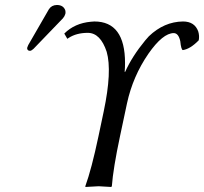

<svg xmlns="http://www.w3.org/2000/svg" viewBox="-20 -744 815 767"><path d="M207 -724.1Q232.9 -724.1 240.7 -703.1Q242.7 -695.8 241.2 -689Q238.3 -678.7 231.4 -670.9L113.8 -548.8Q106 -541.5 100.1 -541Q89.4 -541 88.4 -550.8Q88.4 -552.7 88.9 -554.2Q90.3 -558.6 92.8 -564L175.3 -707Q186 -723.6 207 -724.1ZM373.5 -200.2 394.5 -299.8Q428.2 -460 406.2 -537.1Q381.3 -612.3 331.1 -612.8Q285.2 -612.8 253.9 -592.3Q251 -590.3 249 -588.9L236.8 -609.9Q278.3 -651.4 343.3 -657.2Q350.6 -657.7 356.9 -658.2Q479.5 -658.2 479.5 -492.2Q479.5 -474.6 478 -457H480Q507.8 -519 560.1 -582.5Q567.9 -591.8 574.7 -599.1Q635.3 -657.2 710.9 -658.2Q757.8 -658.2 772 -618.2Q777.3 -600.6 773.9 -583Q740.2 -548.3 710.4 -543.9Q703.6 -545.4 700.2 -579.1Q693.4 -611.3 674.3 -611.8Q630.4 -611.8 572.8 -529.3Q510.7 -439 487.3 -331.1L459.5 -200.2Q432.1 -71.3 426.8 0L424.3 2.9Q422.4 2.9 374 0L321.3 2.9L320.8 0Q345.7 -68.4 373.5 -200.2Z"/></svg>

Font: Linux Biolinum Slanted O
Style: Slanted
Weight: 400
Designer: Philipp H. Poll
Foundry: Philipp H. Poll
Version: Version 1.0.4